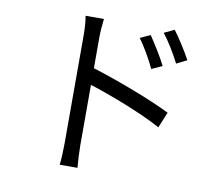

<svg xmlns="http://www.w3.org/2000/svg" viewBox="-86 -874 1172 1021"><g transform="rotate(10 500.0 -363.5)"><path d="M656 -720 601 -695C634 -650 665 -595 690 -543L747 -569C724 -616 681 -683 656 -720ZM777 -770 722 -744C756 -700 788 -647 815 -594L871 -622C847 -668 803 -735 777 -770ZM305 -75C305 -38 303 11 299 43H395C392 11 389 -43 389 -75V-404C500 -369 673 -303 781 -244L816 -329C710 -382 521 -453 389 -494V-657C389 -687 392 -730 396 -761H297C303 -730 305 -685 305 -657Z"/></g></svg>

Font: Microsoft YaHei
Style: Regular
Weight: 400
Designer: Ryoko NISHIZUKA 西塚涼子 (kana, bopomofo & ideographs); Paul D. Hunt (Latin, Greek & Cyrillic); Sandoll Communications 산돌커뮤니
Foundry: Adobe
Version: Version 2.001;hotconv 1.0.111;makeotfexe 2.5.65597